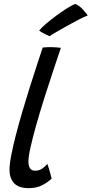

<svg xmlns="http://www.w3.org/2000/svg" viewBox="-20 -962 477 1000"><path d="M249 -32Q233 -15.5 202.5 1.2Q172 18 130.5 18Q77.5 18 53.5 -7.8Q29.5 -33.5 29.5 -78.5Q29.5 -107 38.8 -154.5Q48 -202 63.2 -260.8Q78.5 -319.5 97.2 -383.2Q116 -447 135.5 -508.8Q155 -570.5 172.5 -623.8Q190 -677 202.5 -714.5Q226.5 -716.5 245 -716.5Q258.5 -716.5 271 -715.5Q283.5 -714.5 297 -713Q278.5 -658 255.8 -589.8Q233 -521.5 210.5 -450.2Q188 -379 169.5 -313.5Q151 -248 139.5 -197.2Q128 -146.5 128 -121.5Q128 -99.5 135.8 -86.2Q143.5 -73 163.5 -73Q183.5 -73 198.8 -83Q214 -93 226.5 -108.5Q229 -103.5 234 -86.5Q239 -69.5 243.5 -53Q248 -36.5 249 -32ZM373.5 -941.5Q396 -930.5 413.2 -911Q430.5 -891.5 437 -881.5Q420.5 -875.5 391.2 -860.5Q362 -845.5 330.2 -827.8Q298.5 -810 272.8 -795Q247 -780 238 -773.5Q233.5 -775.5 222.2 -780.8Q211 -786 199.8 -792.5Q188.5 -799 184 -803Q196 -818 221.2 -839.5Q246.5 -861 276.2 -882.8Q306 -904.5 332.2 -920.8Q358.5 -937 373.5 -941.5Z"/></svg>

Font: Grandstander
Style: Italic
Weight: 400
Italic angle: -15°
Designer: Tyler Finck
Foundry: Etcetera Type Co
Version: Version 1.200; ttfautohint (v1.8.3)